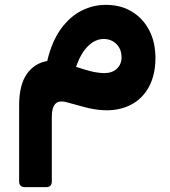

<svg xmlns="http://www.w3.org/2000/svg" viewBox="-20 -449 701 793"><path d="M84 324Q59 324 59 300V-13Q59 -98 90.5 -143Q122 -188 175 -197Q194 -278 231.5 -329.5Q269 -381 317 -405Q365 -429 417 -429Q478 -429 524 -401.5Q570 -374 596 -324.5Q622 -275 622 -209Q622 -128 585 -73.5Q548 -19 481 -1Q414 17 324 -8L258 -26Q224 -36 209 -20.5Q194 -5 194 33V300Q194 324 170 324ZM409 -147Q444 -147 463 -165.5Q482 -184 482 -212Q482 -246 461 -267Q440 -288 408 -288Q374 -288 344 -259Q314 -230 294 -173Q333 -160 358 -154Q383 -148 409 -147Z"/></svg>

Font: Rubik
Style: Bold Italic
Weight: 700
Italic angle: -12°
Designer: Hubert and Fischer
Foundry: Hubert and Fischer
Version: Version 2.300;gftools[0.9.30]